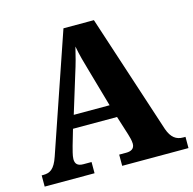

<svg xmlns="http://www.w3.org/2000/svg" viewBox="-105 -820 933 926"><g transform="rotate(-15 362.0 -357.0)"><path d="M6 0H255V-56H214C185 -56 174 -69 174 -92C174 -110 183 -139 187 -155L210 -234H430L460 -139C463 -128 470 -107 470 -90C470 -64 451 -56 428 -56H393V0H724V-56H713C678 -56 654 -73 638 -118L443 -714H291L90 -127C70 -68 47 -56 14 -56H6ZM231 -298 290 -490C303 -530 314 -571 324 -614C332 -570 344 -528 356 -487L410 -298Z"/></g></svg>

Font: Noto Serif Hebrew SemiCondensed ExtraBold
Style: Regular
Weight: 800
Width: 4
Designer: Monotype Design Team
Foundry: Monotype Imaging Inc.
Version: Version 2.004